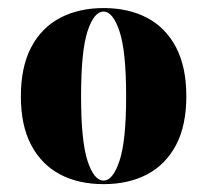

<svg xmlns="http://www.w3.org/2000/svg" viewBox="-20 -450 518 481"><path d="M239.5 11.3Q176.6 11.3 130.2 -13.3Q83.9 -37.9 58.1 -86.7Q32.3 -135.5 32.3 -208.9Q32.3 -282.3 58.1 -331.5Q83.9 -380.6 130.6 -405.2Q177.4 -429.8 239.5 -429.8Q302.4 -429.8 348.8 -405.2Q395.2 -380.6 421 -331.5Q446.8 -282.3 446.8 -208.9Q446.8 -135.5 421 -86.7Q395.2 -37.9 348.8 -13.3Q302.4 11.3 239.5 11.3ZM239.5 2.4Q262.9 2.4 279.4 -47.2Q296 -96.8 296 -208.9Q296 -321.8 279.4 -371.4Q262.9 -421 239.5 -421Q215.3 -421 199.2 -371.4Q183.1 -321.8 183.1 -208.9Q183.1 -96.8 199.2 -47.2Q215.3 2.4 239.5 2.4Z"/></svg>

Font: Playfair 144pt SemiCondensed Black
Style: Regular
Weight: 900
Width: 4
Designer: Claus Eggers Sørensen
Foundry: Claus Eggers Sørensen
Version: Version 2.203